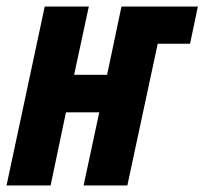

<svg xmlns="http://www.w3.org/2000/svg" viewBox="-30 -568 626 588"><path d="M125 0 172 -224H274L226 0H360L453 -434H552L576 -548H342L298 -339H197L242 -548H107L-10 0Z"/></svg>

Font: Noto Sans UI Condensed ExtraBold
Style: Italic
Weight: 800
Width: 3
Designer: Monotype Design Team
Foundry: Monotype Imaging Inc.
Version: 1.001